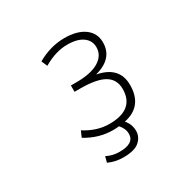

<svg xmlns="http://www.w3.org/2000/svg" viewBox="-200 -954 1401 1386"><g transform="rotate(-30 500.0 -261.0)"><path d="M572.3 -398.4Q747.1 -365.2 747.1 -210.9Q747.1 -34.2 582 0Q619.1 43 619.1 97.7Q619.1 147.5 579.1 183.1Q539.1 218.8 445.3 218.8Q379.9 218.8 321.3 192.4L334 144.5Q385.7 170.9 441.4 169.9Q563.5 169.9 563.5 89.8Q563.5 45.9 528.3 7.8Q505.9 10.7 479.5 10.7Q360.4 10.7 253.9 -54.7L275.4 -104.5Q375 -41 478.5 -41Q686.5 -41 686.5 -212.9Q686.5 -292 623.5 -330.1Q560.5 -368.2 421.9 -368.2H375V-420.9H421.9Q543 -420.9 607.9 -460.4Q672.9 -500 672.9 -568.4Q672.9 -624 627.4 -656.7Q582 -689.5 498 -689.5Q402.3 -689.5 298.8 -628.9L277.3 -677.7Q386.7 -740.2 502.9 -741.2Q609.4 -741.2 670.4 -696.8Q731.4 -652.3 731.4 -575.2Q731.4 -440.4 572.3 -398.4Z"/></g></svg>

Font: Gen Shin Gothic Monospace Light
Style: Regular
Weight: 300
Designer: [Source Han Sans]
Ryoko NISHIZUKA  (kana & ideographs); Paul D. Hunt (Latin, Greek & Cyrillic); Wenlong ZHANG  (bopomofo
Version: Version 1.002.20150607